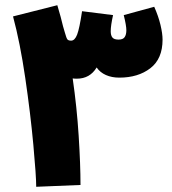

<svg xmlns="http://www.w3.org/2000/svg" viewBox="-20 -710 659 737"><path d="M604 -558Q604 -484 557 -448Q510 -412 438 -412Q409 -412 386.5 -422Q364 -432 351 -451Q325 -408 275 -408Q264 -408 259 -409Q275 -299 282 -188.5Q289 -78 289 0L119 7Q119 -34 108 -154Q97 -274 77 -410.5Q57 -547 30 -647L200 -690Q215 -640 222 -609L229 -585Q235 -563 239 -558.5Q243 -554 253 -554Q267 -554 276 -577Q285 -600 295 -667L414 -652Q405 -612 405 -590Q405 -574 411.5 -566Q418 -558 435 -558Q452 -558 458.5 -567.5Q465 -577 465 -594Q465 -612 455 -652L572 -684Q588 -648 596 -614.5Q604 -581 604 -558Z"/></svg>

Font: Noto Sans Arabic CondBlack
Style: Regular
Weight: 900
Width: 3
Designer: Nadine Chahine
Foundry: Monotype Imaging Inc.
Version: Version 1.001